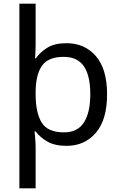

<svg xmlns="http://www.w3.org/2000/svg" viewBox="-20 -780 655 1040"><path d="M560 -269Q560 -132 499.5 -61Q439 10 340 10Q277 10 237 -13Q197 -36 173 -68H167Q168 -61 169.5 -45Q171 -29 172 -12Q173 5 173 16V240H85V-760H173V-536Q173 -522 172 -499.5Q171 -477 170 -464H174Q198 -498 237 -522Q276 -546 340 -546Q439 -546 499.5 -476Q560 -406 560 -269ZM469 -270Q469 -371 434 -421.5Q399 -472 325 -472Q243 -472 209 -426Q175 -380 173 -288V-269Q173 -170 205.5 -116.5Q238 -63 326 -63Q400 -63 434.5 -116.5Q469 -170 469 -270Z"/></svg>

Font: Noto Sans Javanese
Style: Regular
Weight: 400
Designer: Monotype Design Team
Foundry: Monotype Imaging Inc.
Version: Version 2.004